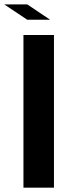

<svg xmlns="http://www.w3.org/2000/svg" viewBox="-38 -871 341 891"><path d="M70.8 -708.5H212.4V0H70.8ZM194.8 -779.3H88.4L-18.1 -850.6H88.4Z"/></svg>

Font: Blazma
Style: Regular
Weight: 400
Designer: GGBotNet
Version: 1.00